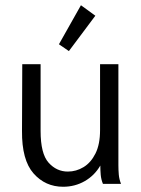

<svg xmlns="http://www.w3.org/2000/svg" viewBox="-20 -702 540 733"><path d="M221 11Q153 11 108 -40Q63 -91 64 -202L65 -457H135V-202Q135 -115 165.5 -81Q196 -47 239 -47Q271 -47 299 -64Q327 -81 344.5 -116Q362 -151 362 -205V-457H432V-71Q432 -53 433.5 -35.5Q435 -18 442 0H373Q366 -17 364.5 -35Q363 -53 363 -70Q341 -32 303.5 -10.5Q266 11 221 11ZM243 -507 205 -533 289 -682 344 -642Z"/></svg>

Font: Ligconsolata
Style: Regular
Weight: 400
Monospace: yes
Designer: Raph Levien, Cyreal, Brenton Simpson
Foundry: Raph Levien, Cyreal, Google
Version: Version 3.001; ttfautohint (v1.8.2.53-6de2)